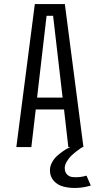

<svg xmlns="http://www.w3.org/2000/svg" viewBox="-20 -720 490 940"><path d="M314.5 0 293.5 -184H155L133.5 0H60L150.5 -700H297.5L388.5 0H384.5Q381 2 375 5.8Q369 9.5 354 21Q339 32.5 327.5 44Q316 55.5 306.5 71.8Q297 88 297 102.5Q297 123 308.5 134.5Q320 146 338 147.2Q356 148.5 372.2 146.5Q388.5 144.5 403.5 140L424.5 188.5Q391.5 198.5 357.2 200Q323 201.5 293 194.2Q263 187 243.8 166Q224.5 145 224.5 113.5Q224.5 94 234.8 75Q245 56 259.8 43Q274.5 30 289.2 19.8Q304 9.5 314 5L324.5 0ZM208 -642.5 161.5 -242H286.5L240 -642.5Z"/></svg>

Font: League Mono Condensed Light
Style: Regular
Weight: 300
Width: 1
Designer: Tyler Finck
Foundry: The League of Moveable Type / Tyler Finck
Version: Version 2.210